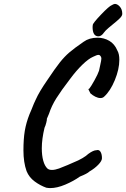

<svg xmlns="http://www.w3.org/2000/svg" viewBox="-20 -895 646 983"><path d="M116 -19Q100 -64 100 -125Q100 -184 107 -225.5Q114 -267 131 -310L140 -331Q156 -372 163 -385Q180 -424 223 -486Q263 -546 286.5 -575.5Q310 -605 335 -626.5Q360 -648 408 -681Q437 -702 479 -702Q512 -702 539.5 -686Q567 -670 581 -636Q591 -619 591 -589Q591 -541 568 -485Q545 -429 513 -400Q506 -393 494 -393Q482 -393 468 -400Q454 -407 443 -417Q434 -434 433 -437Q432 -440 437 -441Q446 -452 463.5 -483.5Q481 -515 487 -533L493 -561Q499 -587 499 -595Q499 -604 492 -611Q489 -614 484 -614Q476 -614 456 -604Q433 -594 401.5 -563.5Q370 -533 339 -491Q293 -431 268.5 -392Q244 -353 231 -313L220 -287Q221 -283 217 -267Q213 -251 208 -241Q194 -183 194 -136Q194 -99 201.5 -72Q209 -45 223 -32Q231 -25 246 -25Q262 -25 282.5 -32.5Q303 -40 326 -50Q349 -60 358 -64Q381 -73 401.5 -85Q422 -97 432 -107Q458 -126 474 -126Q487 -130 494.5 -118Q502 -106 502 -85Q502 -71 483 -51.5Q464 -32 438 -17Q427 -6 389 9Q357 32 314.5 50Q272 68 237 68Q229 68 217 66Q186 55 157.5 34Q129 13 116 -19ZM454 -757 455 -767Q455 -776 497 -820Q539 -864 553 -869Q561 -874 568 -875Q581 -875 593.5 -861Q606 -847 606 -824Q606 -814 593.5 -801.5Q581 -789 556 -769Q552 -766 535.5 -752Q519 -738 512 -728Q499 -709 484 -709Q454 -709 454 -757Z"/></svg>

Font: Caveat
Style: Bold
Weight: 700
Designer: Pablo Impallari
Foundry: Pablo Impallari
Version: Version 1.500; ttfautohint (v1.6)